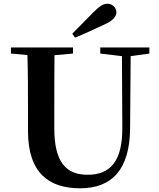

<svg xmlns="http://www.w3.org/2000/svg" viewBox="-20 -997 858 1036"><path d="M370 -815 385 -794C439 -816 492 -841 546 -866C595 -888 608 -912 608 -931C608 -954 588 -977 559 -977C539 -977 518 -965 485 -932C449 -896 409 -855 370 -815ZM521 -708 638 -694 640 -312C642 -128 576 -54 453 -54C337 -54 273 -121 273 -305V-401C273 -501 273 -600 274 -699L374 -708V-741H39V-708L128 -700C131 -600 131 -500 131 -401V-290C131 -63 245 19 412 19C585 19 680 -83 682 -304L685 -694L786 -708V-741H521Z"/></svg>

Font: Noto Serif JP
Style: Bold
Weight: 700
Designer: Ryoko NISHIZUKA 西塚涼子 (kana & ideographs); Frank Grießhammer (Latin, Greek & Cyrillic); Wenlong ZHANG 张文龙 (bopomofo); San
Foundry: Adobe
Version: Version 2.001;hotconv 1.1.0;makeotfexe 2.6.0